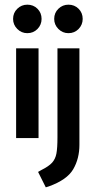

<svg xmlns="http://www.w3.org/2000/svg" viewBox="-20 -591 408 822"><path d="M36 -510Q36 -536 54 -553.5Q72 -571 97 -571Q123 -571 140.5 -553.5Q158 -536 158 -510Q158 -485 140.5 -467Q123 -449 97 -449Q72 -449 54 -467Q36 -485 36 -510ZM212 -510Q212 -536 230 -553.5Q248 -571 273 -571Q299 -571 316.5 -553.5Q334 -536 334 -510Q334 -485 316.5 -467Q299 -449 273 -449Q248 -449 230 -467Q212 -485 212 -510ZM49 0H145V-384H49ZM226 -3Q226 43 221.5 66.5Q217 90 203 105.5Q189 121 157 137L143 145L176 211L189 207Q267 179 293.5 133.5Q320 88 320 29V-384H226Z"/></svg>

Font: Cambay Devanagari
Style: Regular
Weight: 700
Designer: Pooja Saxena
Foundry: Pooja Saxena
Version: Version 1.095;PS 001.095;hotconv 1.0.70;makeotf.lib2.5.58329